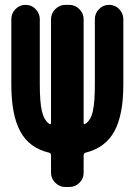

<svg xmlns="http://www.w3.org/2000/svg" viewBox="-20 -750 540 770"><path d="M418 -730.5Q441.4 -730.5 458 -713.4Q474.6 -696.3 474.6 -672.9V-410.2Q474.6 -289.1 438.5 -223.1Q402.3 -157.2 323.2 -137.7Q315.4 -135.7 315.4 -127V-56.6Q315.4 -33.2 298.3 -16.6Q281.2 0 257.8 0H242.2Q218.8 0 201.7 -17.1Q184.6 -34.2 184.6 -56.6V-127Q184.6 -135.7 176.8 -137.7Q97.7 -156.2 61.5 -222.7Q25.4 -289.1 25.4 -410.2V-672.9Q25.4 -696.3 42 -713.4Q58.6 -730.5 82 -730.5H83Q106.4 -730.5 123 -713.4Q139.6 -696.3 139.6 -672.9V-410.2Q139.6 -340.8 147.9 -304.7Q156.2 -268.6 176.8 -253.9Q184.6 -249 184.6 -256.8V-672.9Q184.6 -696.3 201.7 -713.4Q218.8 -730.5 242.2 -730.5H257.8Q281.2 -730.5 298.3 -713.4Q315.4 -696.3 315.4 -672.9V-256.8Q315.4 -249 323.2 -253.9Q344.7 -268.6 352.5 -304.7Q360.4 -340.8 360.4 -410.2V-672.9Q360.4 -696.3 377 -713.4Q393.6 -730.5 417 -730.5Z"/></svg>

Font: Rounded Mgen+ 2m bold
Style: Bold
Weight: 700
Designer: [Source Han Sans]
Ryoko NISHIZUKA  (kana & ideographs); Paul D. Hunt (Latin, Greek & Cyrillic); Wenlong ZHANG  (bopomofo
Version: Version 1.059.20150602